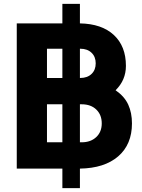

<svg xmlns="http://www.w3.org/2000/svg" viewBox="-20 -865 730 985"><path d="M66 -745H300V-845H390V-745Q502 -743 564 -685.5Q626 -628 626 -527Q626 -454 573 -402Q619 -370 638 -328Q657 -286 657 -232Q657 -124 586.5 -63Q516 -2 390 0V100H300V0H66ZM300 -135V-330H221V-135ZM300 -465V-615H221V-465ZM399 -135Q445 -135 473.5 -161.5Q502 -188 502 -232Q502 -276 474 -303Q446 -330 399 -330H390V-135ZM392 -465Q428 -465 449.5 -485.5Q471 -506 471 -540Q471 -574 449.5 -594.5Q428 -615 392 -615H390V-465Z"/></svg>

Font: Evergrow Sans 
Style: ExtraBold
Weight: 800
Foundry: 10Web
Version: Version 1.000